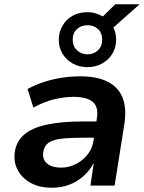

<svg xmlns="http://www.w3.org/2000/svg" viewBox="-20 -868 674 898"><path d="M222 10Q165 10 124.5 -12Q84 -34 63.5 -71.5Q43 -109 49 -156Q56 -206 92.5 -238Q129 -270 198.5 -285Q268 -300 371 -300H449L438 -224H371Q310 -224 269 -219.5Q228 -215 207 -200Q186 -185 182 -155Q178 -121 201 -102.5Q224 -84 265 -84Q301 -84 333.5 -100Q366 -116 389 -144.5Q412 -173 417 -209L433 -314Q442 -367 414 -391Q386 -415 324 -415Q282 -415 235 -404Q188 -393 136 -365L109 -452Q147 -472 187 -485Q227 -498 269.5 -504.5Q312 -511 356 -511Q432 -511 481.5 -487Q531 -463 552 -414.5Q573 -366 562 -290L516 0H403L418 -102H416Q398 -68 368.5 -42.5Q339 -17 302.5 -3.5Q266 10 222 10ZM389 -554Q350 -554 320 -571Q290 -588 272.5 -616.5Q255 -645 255 -682Q255 -718 272.5 -748Q290 -778 320 -794.5Q350 -811 389 -811Q410 -811 427.5 -805.5Q445 -800 461 -791L519 -848H633L510 -739Q517 -726 520 -712.5Q523 -699 523 -682Q523 -645 505.5 -616.5Q488 -588 457.5 -571Q427 -554 389 -554ZM389 -614Q419 -614 438.5 -633Q458 -652 458 -682Q458 -714 438.5 -732Q419 -750 389 -750Q360 -750 340 -732Q320 -714 320 -682Q320 -652 340 -633Q360 -614 389 -614Z"/></svg>

Font: Nunito Sans 7pt
Style: Bold Italic
Weight: 700
Italic angle: -9°
Version: Version 3.101;gftools[0.9.27]